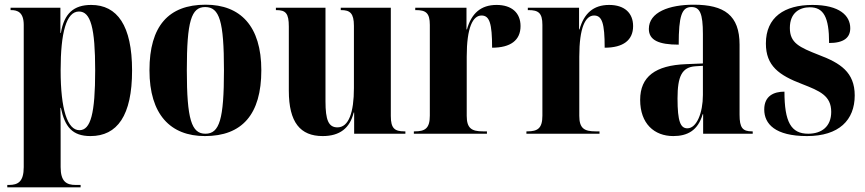

<svg xmlns="http://www.w3.org/2000/svg" viewBox="-20 -569 3682 817"><path d="M11 228H323V218H302C263 218 238 204 238 142V27C238 -19 238 -65 237 -110H239C256 -29 288 10 365 10C479 10 542 -77 542 -269C542 -460 479 -548 368 -548C294 -548 253 -512 239 -429H237V-536H25V-526H28C54 -526 81 -517 81 -463V142C81 204 57 218 18 218H11ZM318 -15C267 -15 238 -103 238 -270C238 -430 262 -520 316 -520C366 -520 385 -450 385 -269C385 -86 366 -15 318 -15Z M852 10C1010 10 1092 -82 1092 -270C1092 -458 1003 -549 855 -549C697 -549 616 -458 616 -270C616 -82 705 10 852 10ZM854 0C795 0 775 -61 775 -270C775 -479 794 -539 853 -539C914 -539 933 -479 933 -270C933 -61 914 0 854 0Z M1353 10C1426 10 1469 -24 1485 -90H1487V0H1705V-10H1701C1660 -10 1643 -22 1643 -75V-536H1430V-526H1432C1469 -526 1486 -513 1486 -459V-194C1486 -91 1464 -27 1416 -27C1378 -27 1365 -58 1365 -138V-536H1154V-526H1156C1196 -526 1209 -512 1209 -456V-183C1209 -48 1258 10 1353 10Z M1741 0H2052V-10H2035C1987 -10 1966 -23 1966 -76V-328C1966 -452 1992 -503 2029 -503C2063 -503 2074 -470 2074 -366C2153 -366 2195 -398 2195 -458C2195 -514 2158 -548 2093 -548C2026 -548 1986 -512 1967 -444H1965V-536H1747V-526H1750C1792 -526 1809 -514 1809 -463V-77C1809 -23 1789 -10 1745 -10H1741Z M2220 0H2531V-10H2514C2466 -10 2445 -23 2445 -76V-328C2445 -452 2471 -503 2508 -503C2542 -503 2553 -470 2553 -366C2632 -366 2674 -398 2674 -458C2674 -514 2637 -548 2572 -548C2505 -548 2465 -512 2446 -444H2444V-536H2226V-526H2229C2271 -526 2288 -514 2288 -463V-77C2288 -23 2268 -10 2224 -10H2220Z M2845 10C2904 10 2950 -13 2970 -83H2972V0H3183V-10H3180C3140 -10 3127 -25 3127 -81V-379C3127 -504 3062 -549 2932 -549C2827 -549 2741 -517 2741 -446C2741 -398 2783 -379 2868 -379C2868 -501 2881 -539 2922 -539C2958 -539 2971 -512 2971 -424V-299L2899 -296C2769 -291 2704 -243 2704 -144C2704 -43 2764 10 2845 10ZM2905 -23C2876 -23 2863 -51 2863 -150C2863 -245 2882 -283 2939 -287L2971 -289V-165C2971 -88 2944 -23 2905 -23Z M3414 10C3550 10 3617 -58 3617 -163C3617 -262 3555 -301 3465 -335C3381 -368 3341 -386 3341 -450C3341 -515 3383 -538 3426 -538C3484 -538 3508 -497 3508 -386C3571 -386 3598 -409 3598 -449C3598 -502 3553 -548 3437 -548C3318 -548 3239 -496 3239 -384C3239 -289 3294 -249 3394 -211C3468 -182 3517 -162 3517 -93C3517 -31 3477 0 3419 0C3346 0 3318 -50 3318 -179C3273 -179 3232 -161 3232 -103C3232 -42 3278 10 3414 10Z"/></svg>

Font: Noto Serif Display Condensed ExtraBold
Style: Regular
Weight: 800
Width: 3
Designer: Monotype Design Team
Foundry: Monotype Imaging Inc.
Version: Version 2.009